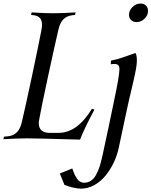

<svg xmlns="http://www.w3.org/2000/svg" viewBox="-20 -804 875 1109"><path d="M0 0 2.9 -14.6 24.4 -16.6Q57.1 -19.5 77.1 -39.6Q97.2 -59.6 106.4 -100.1Q125.5 -180.2 164.6 -364Q203.6 -547.9 219.7 -632.3Q222.7 -648.4 222.7 -661.6Q222.7 -711.4 172.9 -716.3L159.7 -717.8L162.6 -732.4Q236.3 -727.5 288.6 -727.5Q341.3 -727.5 416.5 -732.4L413.6 -717.8L399.4 -716.3Q365.7 -712.4 346.2 -692.6Q326.7 -672.9 317.4 -632.3Q295.9 -541 256.6 -358.6Q217.3 -176.3 206.1 -111.8Q204.1 -102.1 204.1 -92.3Q204.1 -64 220.5 -50.3Q236.8 -36.6 266.1 -36.6H318.4Q426.3 -36.6 511.2 -175.8L525.4 -170.9Q465.3 -58.6 442.4 2.4Q183.6 -4.9 135.3 -4.9Q82.5 -4.9 0 0ZM465.8 251.5Q488.3 251.5 505.9 239.5Q523.4 227.5 535.4 204.8Q547.4 182.1 554.7 159.9Q562 137.7 569.3 106.4Q581.5 53.7 608.2 -74.2Q634.8 -202.1 639.6 -225.6Q669.9 -366.7 669.9 -406.2Q669.9 -434.6 641.6 -434.6Q627.9 -434.6 620.1 -432.6L621.1 -454.1Q642.6 -458 665 -464.6Q687.5 -471.2 719.7 -482.9Q752 -494.6 762.2 -498Q770.5 -486.8 770.5 -454.1Q770.5 -441.4 768.3 -424.1Q766.1 -406.7 760.7 -381.6Q755.4 -356.4 751.5 -338.4Q747.6 -320.3 739.3 -286.1Q731 -252 727.5 -236.8Q713.9 -177.7 665.5 51.8Q656.2 94.7 636.5 136Q616.7 177.2 589.1 210.9Q561.5 244.6 524.7 265.1Q487.8 285.6 448.2 285.6Q429.2 285.6 401.4 279.3Q373.5 272.9 352.1 263.7Q330.1 210 325.7 198.2L397.5 168.9Q398.4 171.4 403.3 185.1Q408.2 198.7 412.6 207.8Q417 216.8 424.6 228Q432.1 239.3 442.6 245.4Q453.1 251.5 465.8 251.5ZM792 -783.7Q811 -783.7 823 -771.7Q835 -759.8 835 -741.2Q835 -715.3 814.7 -695.8Q794.4 -676.3 769 -676.3Q749.5 -676.3 737.3 -688.2Q725.1 -700.2 725.1 -718.8Q725.1 -744.1 745.8 -763.9Q766.6 -783.7 792 -783.7Z"/></svg>

Font: Flanker
Style: Italic
Weight: 400
Italic angle: -12°
Designer: Flanker
Version: Version 2.027